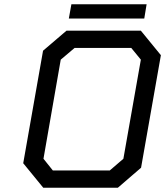

<svg xmlns="http://www.w3.org/2000/svg" viewBox="-20 -881 775 901"><path d="M303 -794 315 -861H668L657 -794ZM183 0 89 -115 182 -643 292 -737H641L735 -622L642 -94L533 0ZM228 -81H495L559 -136L641 -601L596 -656H330L265 -601L184 -136Z"/></svg>

Font: Tomorrow
Style: Italic
Weight: 400
Italic angle: -10°
Designer: Tony de Marco, Monica Rizzolli
Foundry: Just in Type
Version: Version 2.002